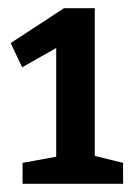

<svg xmlns="http://www.w3.org/2000/svg" viewBox="-20 -793 328 468"><path d="M280 -396V-345H35V-396L117 -411V-676L34 -629L6 -688L136 -773H211V-413Z"/></svg>

Font: Bitter SemiBold
Style: Regular
Weight: 600
Designer: Sol Matas, and Bitter project Authors
Foundry: Sol Matas
Version: Version 2.001